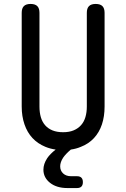

<svg xmlns="http://www.w3.org/2000/svg" viewBox="-20 -750 640 973"><path d="M90 -685Q90 -708 101 -719Q112 -730 135 -730Q158 -730 169 -719Q180 -708 180 -685V-210Q180 -180 187 -156Q194 -132 209 -115Q224 -98 246.5 -89Q269 -80 300 -80Q331 -80 353.5 -89.5Q376 -99 391 -116Q406 -133 413 -157Q420 -181 420 -210V-685Q420 -708 431 -719Q442 -730 465 -730Q488 -730 499 -719Q510 -708 510 -685V-210Q510 -160 496.5 -119.5Q483 -79 456 -50Q429 -21 390 -6Q367 4 339 8Q313 30 300 49Q285 72 285 93Q285 115 300 129Q315 143 340 143H370Q385 143 392.5 150.5Q400 158 400 173Q400 188 392.5 195.5Q385 203 370 203H322Q267 203 233.5 176.5Q200 150 200 110Q200 81 219 52Q233 31 262 8Q234 4 210 -6Q171 -22 144.5 -50.5Q118 -79 104 -120Q90 -161 90 -210Z"/></svg>

Font: Maple Mono NL
Style: Regular
Weight: 400
Monospace: yes
Designer: subframe7536
Version: Version 7.000